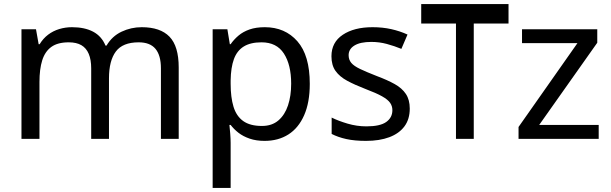

<svg xmlns="http://www.w3.org/2000/svg" viewBox="-20 -679 2987 939"><path d="M673 -546Q764 -546 809 -499.5Q854 -453 854 -349V0H767V-345Q767 -408 740.5 -440Q714 -472 658 -472Q580 -472 546.5 -427Q513 -382 513 -296V0H426V-345Q426 -387 414 -415.5Q402 -444 378 -458Q354 -472 316 -472Q262 -472 231 -449.5Q200 -427 186.5 -384Q173 -341 173 -278V0H85V-536H156L169 -463H174Q191 -491 215.5 -509.5Q240 -528 270 -537Q300 -546 332 -546Q394 -546 435.5 -524Q477 -502 496 -456H501Q528 -502 574.5 -524Q621 -546 673 -546Z M1275 -546Q1374 -546 1434.5 -477Q1495 -408 1495 -269Q1495 -178 1467.5 -115.5Q1440 -53 1390.5 -21.5Q1341 10 1274 10Q1233 10 1201 -1Q1169 -12 1146.5 -29.5Q1124 -47 1108 -68H1102Q1104 -51 1106 -25Q1108 1 1108 20V240H1020V-536H1092L1104 -463H1108Q1124 -486 1146.5 -505Q1169 -524 1200.5 -535Q1232 -546 1275 -546ZM1259 -472Q1205 -472 1172 -451.5Q1139 -431 1124 -390Q1109 -349 1108 -286V-269Q1108 -203 1122 -157Q1136 -111 1169.5 -87Q1203 -63 1261 -63Q1310 -63 1341.5 -90Q1373 -117 1388.5 -163.5Q1404 -210 1404 -270Q1404 -362 1368.5 -417Q1333 -472 1259 -472Z M1984 -148Q1984 -96 1958 -61Q1932 -26 1884 -8Q1836 10 1770 10Q1714 10 1673.5 1Q1633 -8 1602 -24V-104Q1634 -88 1679.5 -74.5Q1725 -61 1772 -61Q1839 -61 1869 -82.5Q1899 -104 1899 -140Q1899 -160 1888 -176Q1877 -192 1848.5 -208Q1820 -224 1767 -244Q1715 -264 1678 -284Q1641 -304 1621 -332Q1601 -360 1601 -404Q1601 -472 1656.5 -509Q1712 -546 1802 -546Q1851 -546 1893.5 -536.5Q1936 -527 1973 -510L1943 -440Q1909 -454 1872 -464Q1835 -474 1796 -474Q1742 -474 1713.5 -456.5Q1685 -439 1685 -409Q1685 -387 1698 -371.5Q1711 -356 1741.5 -341.5Q1772 -327 1823 -307Q1874 -288 1910 -268Q1946 -248 1965 -219.5Q1984 -191 1984 -148Z M2467 -659V-564H2297V0H2210V-564H2040V-659Z M2908 0H2516V-58L2804 -468H2533V-536H2901V-470L2617 -68H2908Z"/></svg>

Font: hexubangla05
Style: Book
Weight: 400
Designer: Jelle Bosma - Monotype Design Team
Foundry: Monotype Imaging Inc.
Version: Version 2.003